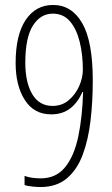

<svg xmlns="http://www.w3.org/2000/svg" viewBox="-20 -744 451 774"><path d="M143 10Q130 10 110.5 8Q91 6 79 2V-35Q92 -30 108.5 -27.5Q125 -25 144 -25Q206 -25 242.5 -70Q279 -115 295.5 -193.5Q312 -272 315 -373H312Q294 -331 263 -307Q232 -283 186 -283Q117 -283 80 -341Q43 -399 43 -490Q43 -603 83.5 -663.5Q124 -724 194 -724Q269 -724 311.5 -650.5Q354 -577 354 -420Q354 -335 345 -258Q336 -181 313.5 -120.5Q291 -60 249.5 -25Q208 10 143 10ZM192 -317Q230 -317 257.5 -340.5Q285 -364 299.5 -397.5Q314 -431 314 -463Q314 -523 301.5 -574.5Q289 -626 262.5 -657.5Q236 -689 193 -689Q143 -689 112.5 -640.5Q82 -592 82 -491Q82 -412 110 -364.5Q138 -317 192 -317Z"/></svg>

Font: Noto Sans Gurmukhi ExtraCondensed ExtraLight
Style: Regular
Weight: 200
Width: 2
Designer: Jelle Bosma - Monotype Design Team
Foundry: Monotype Imaging Inc.
Version: Version 2.004; ttfautohint (v1.8.4.7-5d5b)